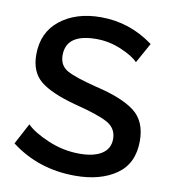

<svg xmlns="http://www.w3.org/2000/svg" viewBox="-81 -786 773 863"><g transform="rotate(10 305.5 -354.0)"><path d="M500 -543Q477 -568 421.5 -591.5Q366 -615 308 -615Q170 -615 170 -517Q170 -470 207.5 -449Q245 -428 345 -403Q465 -375 522 -331Q579 -287 579 -197Q579 -94 506.5 -43.5Q434 7 319 7Q151 7 26 -89L77 -185Q108 -153 177.5 -123.5Q247 -94 321 -94Q387 -94 423 -117.5Q459 -141 459 -185Q459 -234 415.5 -258Q372 -282 264 -309Q152 -339 102.5 -379.5Q53 -420 53 -499Q53 -601 125.5 -658Q198 -715 311 -715Q443 -715 551 -635Z"/></g></svg>

Font: Raleway-v4020 SemiBold
Style: Regular
Weight: 600
Designer: Matt McInerney, Pablo Impallari, Rodrigo Fuenzalida
Foundry: Matt McInerney, Pablo Impallari, Rodrigo Fuenzalida
Version: Version 4.020;PS 004.020;hotconv 1.0.88;makeotf.lib2.5.64775